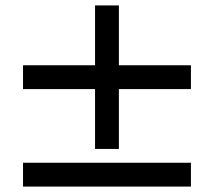

<svg xmlns="http://www.w3.org/2000/svg" viewBox="-20 -538 810 709"><path d="M685 -209H419V12H331V-209H65V-297H331V-518H419V-297H685ZM685 151H65V63H685Z"/></svg>

Font: STIX
Style: Bold
Weight: 700
Designer: MicroPress Inc., with final additions and corrections provided by Coen Hoffman, Elsevier (retired)
Version: Version 1.1.1